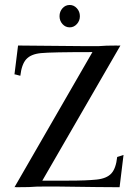

<svg xmlns="http://www.w3.org/2000/svg" viewBox="-20 -764 555 784"><path d="M468.3 0.5Q406.7 0.5 208 -2.4H172.4Q142.1 -2.4 130.9 -2Q107.9 0.5 43.9 0.5V-0.5L39.1 0.5L357.4 -551.3Q188 -551.3 147 -547.1Q106 -543 87.2 -522.2Q68.4 -501.5 63 -454.6Q57.6 -456.1 52 -457.5Q46.4 -459 43.7 -459.7Q41 -460.4 39.1 -460.4L53.7 -578.1Q115.2 -578.1 314 -575.7H384.3Q408.7 -578.1 458.5 -578.1V-577.6L471.7 -578.1L152.8 -26.4H259.8Q333.5 -26.4 374.8 -30.8Q416 -35.2 434.8 -55.9Q453.6 -76.7 458.5 -123Q482.9 -131.3 484.4 -131.3ZM264.6 -652.3Q247.1 -652.3 235.1 -665.8Q223.1 -679.2 223.1 -697.8Q223.1 -716.8 235.1 -730.2Q247.1 -743.7 264.6 -743.7Q281.7 -743.7 293.9 -730.2Q306.2 -716.8 306.2 -697.8Q306.2 -679.2 293.9 -665.8Q281.7 -652.3 264.6 -652.3Z"/></svg>

Font: Quaaykop
Style: Regular
Weight: 400
Designer: Tup Wanders
Foundry: Free font, DO NOT SELL
Version: Version 1.00;July 31, 2023;FontCreator 11.5.0.2430 64-bit